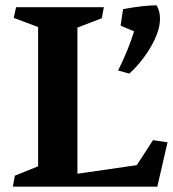

<svg xmlns="http://www.w3.org/2000/svg" viewBox="-20 -703 651 723"><path d="M424.8 -437.5Q464.4 -517.6 484.9 -585L434.1 -606.4L443.4 -668.5Q518.1 -682.6 569.8 -683.1Q577.1 -669.9 579.8 -657.7Q582.5 -645.5 582.5 -632.3Q582.5 -586.9 549.1 -528.6Q515.6 -470.2 466.8 -425.8ZM556.2 -175.3 610.8 -167 572.3 0H28.3L36.1 -41.5L123.5 -76.7V-601.1L31.7 -635.7L40.5 -675.8H371.1L363.3 -634.3L271.5 -599.1V-48.8L495.1 -81.1Z"/></svg>

Font: Vesper Libre
Style: Bold
Weight: 700
Designer: Robert Keller & Kimya Gandhi
Foundry: Mota Italic
Version: Version 1.058